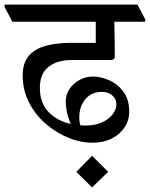

<svg xmlns="http://www.w3.org/2000/svg" viewBox="-48 -640 654 838"><path d="M355 -17Q304 -17 251 -38.5Q198 -60 152.5 -99Q107 -138 79 -192Q51 -246 51 -311Q51 -365 77.5 -396Q104 -427 151.5 -440Q199 -453 262 -453H370V-545H6L-28 -610V-620H552L586 -555V-545H451Q452 -502 452.5 -460.5Q453 -419 453 -386L441 -378H265Q201 -378 163.5 -348Q126 -318 126 -257Q126 -190 164 -151Q202 -112 261 -99Q248 -130 243.5 -153.5Q239 -177 239 -197Q239 -229 256.5 -253.5Q274 -278 301 -292Q328 -306 358 -306Q391 -306 428 -290Q465 -274 490.5 -240Q516 -206 516 -152Q516 -115 495.5 -84Q475 -53 439 -35Q403 -17 355 -17ZM303 -93Q314 -92 325 -92Q367 -92 397.5 -106Q428 -120 444 -141.5Q460 -163 460 -185Q460 -209 441.5 -224Q423 -239 397 -239Q351 -239 324.5 -207Q298 -175 298 -127Q298 -108 303 -93ZM354 40 424 110 354 178 285 110Z"/></svg>

Font: Tiro Devanagari Marathi
Style: Regular
Weight: 400
Designer: Devanagari: John Hudson & Fiona Ross. Latin: John Hudson.
Foundry: Tiro Typeworks Ltd.
Version: Version 1.52